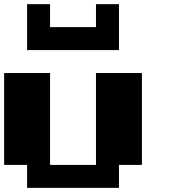

<svg xmlns="http://www.w3.org/2000/svg" viewBox="-20 -909 818 929"><path d="M111.1 -111.1H0V-555.6H222.2V-111.1H444.4V-555.6H666.7V-111.1H555.6V0H111.1ZM111.1 -888.9H222.2V-777.8H444.4V-888.9H555.6V-666.7H111.1Z"/></svg>

Font: Pixeloid Sans
Style: Bold
Weight: 700
Monospace: yes
Designer: GGBot
Version: 0.3